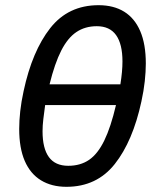

<svg xmlns="http://www.w3.org/2000/svg" viewBox="-20 -710 612 740"><path d="M71 -359Q104 -513 173.5 -601.5Q243 -690 360 -690Q418 -690 458.5 -665Q499 -640 520.5 -590Q542 -540 542 -465Q542 -434 538 -397Q534 -360 525 -319Q492 -166 422.5 -78Q353 10 236 10Q179 10 138 -15Q97 -40 75.5 -89.5Q54 -139 54 -213Q54 -245 58 -281.5Q62 -318 71 -359ZM144 -204Q144 -138 168.5 -104.5Q193 -71 243 -71Q290 -71 323.5 -94Q357 -117 382 -168.5Q407 -220 427 -305H154Q150 -276 147 -251Q144 -226 144 -204ZM171 -385H444Q448 -410 450 -432Q452 -454 452 -473Q452 -540 427.5 -574.5Q403 -609 353 -609Q308 -609 274.5 -586.5Q241 -564 216 -515Q191 -466 171 -385Z"/></svg>

Font: Radio Canada
Style: Italic
Weight: 400
Italic angle: -12°
Designer: Charles Daoud, Etienne Aubert Bonn, Alexandre Saumier Demers, Jacques Le Bailly
Foundry: Radio-Canada
Version: Version 2.104;gftools[0.9.28.dev5+ged2979d]